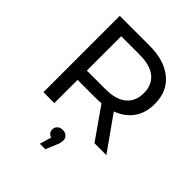

<svg xmlns="http://www.w3.org/2000/svg" viewBox="-259 -846 1245 1245"><g transform="rotate(45 363.5 -223.5)"><path d="M105 0V-700H378Q514 -700 592 -635.5Q670 -571 670 -456Q670 -380 635 -325.5Q600 -271 535 -242Q470 -213 378 -213H160L205 -259V0ZM573 0 395 -254H502L682 0ZM205 -249 160 -298H375Q471 -298 520.5 -339.5Q570 -381 570 -456Q570 -531 520.5 -572Q471 -613 375 -613H160L205 -663ZM325 253 358 139 367 175Q343 175 329.5 162.5Q316 150 316 130Q316 110 330 97Q344 84 367 84Q391 84 404.5 97.5Q418 111 418 130Q418 140 415.5 153Q413 166 405 181L375 253Z"/></g></svg>

Font: Montserrat Thin Medium
Style: Regular
Weight: 500
Version: Version 9.000